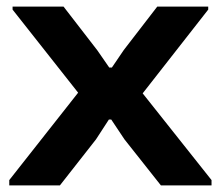

<svg xmlns="http://www.w3.org/2000/svg" viewBox="-20 -560 667 580"><path d="M8 -16 216 -280 18 -531V-540H172L274 -408L310 -356H318L354 -409L455 -540H609V-531L411 -278L619 -16V0H466L356 -139L316 -199H309L270 -139L161 0H8Z"/></svg>

Font: Encode Sans Wide
Style: SemiBold
Weight: 600
Designer: Pablo Impallari, Andres Torresi
Foundry: Pablo Impallari, Andres Torresi
Version: Version 1.000; ttfautohint (v1.00) -l 8 -r 50 -G 200 -x 14 -